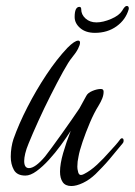

<svg xmlns="http://www.w3.org/2000/svg" viewBox="-20 -620 451 643"><path d="M219 3Q199 3 190 -10Q181 -23 181 -45Q181 -71 191.5 -107.5Q202 -144 217 -182Q203 -160 184 -134Q165 -108 144 -85Q123 -62 102.5 -47Q82 -32 65 -32Q37 -32 26.5 -51Q16 -70 16 -95Q16 -111 18.5 -126.5Q21 -142 25 -154Q43 -205 72 -261.5Q101 -318 135.5 -370Q170 -422 206 -460Q230 -484 242 -484Q248 -484 248 -477Q248 -470 241.5 -457Q235 -444 221 -427Q210 -414 191 -379.5Q172 -345 150 -301.5Q128 -258 108.5 -215Q89 -172 76 -140Q68 -121 64.5 -106Q61 -91 61 -81Q61 -57 77 -57Q98 -57 131 -96Q139 -106 154 -126.5Q169 -147 186.5 -171.5Q204 -196 220 -219Q236 -242 246 -257L269 -299Q274 -309 289.5 -315.5Q305 -322 318 -322Q327 -322 327 -313Q327 -302 322.5 -290.5Q318 -279 310 -266Q295 -242 281 -209Q267 -176 256.5 -145Q246 -114 243 -96Q239 -79 239 -62Q239 -58 239.5 -54Q240 -50 241 -47Q243 -34 251 -34Q255 -34 261 -37Q283 -48 305 -68.5Q327 -89 347 -112Q357 -123 366 -133Q375 -143 383 -154Q386 -157 388 -157Q394 -157 394 -149Q394 -143 390 -139L346 -86Q335 -73 323 -60.5Q311 -48 300 -37Q280 -18 258 -7.5Q236 3 219 3ZM298 -510Q267 -510 248.5 -526Q230 -542 230 -563Q230 -597 246 -597Q252 -597 252 -589Q252 -571 266.5 -558Q281 -545 303 -545Q325 -545 352 -556.5Q379 -568 389 -584Q398 -600 404 -600Q409 -600 410.5 -596.5Q412 -593 411 -589Q401 -554 370.5 -532Q340 -510 298 -510Z"/></svg>

Font: Birthstone Bounce
Style: Regular
Weight: 400
Designer: Robert E. Leuschke
Foundry: Rob Leuschke
Version: Version 1.010; ttfautohint (v1.8.3)